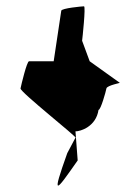

<svg xmlns="http://www.w3.org/2000/svg" viewBox="-20 -662 400 608"><path d="M45 -382C43 -371 227 -226 219 -226L193 -177C142 -34 156 -54 226 -154L219 -246C235 -246 284 -261 292 -314C299 -314 315 -371 317 -382C319 -392 366 -400 359 -400L264 -468L240 -533C241 -540 252 -642 246 -642C240 -642 175 -636 174 -628L150 -468H72C65 -468 47 -392 45 -382Z"/></svg>

Font: Ampere
Style: UltCndIta
Weight: 400
Version: Version 1